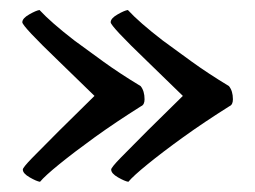

<svg xmlns="http://www.w3.org/2000/svg" viewBox="-20 -433 508 382"><path d="M59.6 -71.3Q52.7 -72.3 39.1 -80.1Q25.4 -87.9 25.4 -95.7Q25.4 -99.6 43.9 -118.7Q62.5 -137.7 97.7 -172.9L168 -242.2L96.7 -311.5Q24.4 -380.9 24.4 -388.7Q24.4 -396.5 38.1 -404.3Q51.8 -412.1 58.6 -413.1Q81.1 -388.7 127.9 -352.5Q153.3 -334 185.5 -310.5Q217.8 -287.1 259.8 -261.7Q267.6 -252 267.6 -235.4Q267.6 -224.6 260.7 -221.7Q210.9 -190.4 168.9 -160.2Q127 -129.9 98.1 -106.4Q69.3 -83 59.6 -71.3ZM235.4 -71.3Q228.5 -72.3 214.8 -80.1Q201.2 -87.9 201.2 -95.7Q201.2 -99.6 219.7 -118.7Q238.3 -137.7 273.4 -172.9L343.8 -242.2L272.5 -311.5Q200.2 -380.9 200.2 -388.7Q200.2 -396.5 213.9 -404.3Q227.5 -412.1 234.4 -413.1Q256.8 -388.7 303.7 -352.5Q329.1 -334 361.3 -310.5Q393.6 -287.1 435.5 -261.7Q443.4 -252 443.4 -235.4Q443.4 -224.6 436.5 -221.7Q386.7 -190.4 344.7 -160.2Q302.7 -129.9 273.9 -106.4Q245.1 -83 235.4 -71.3Z"/></svg>

Font: Crimson Text Bold
Style: Bold
Weight: 700
Designer: Sebastian Kosch
Foundry: Sebastian Kosch
Version: Version 1.10 July 1, 2025